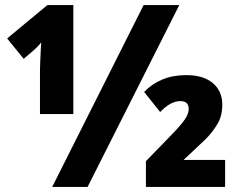

<svg xmlns="http://www.w3.org/2000/svg" viewBox="-20 -734 938 754"><path d="M185 0 544 -714H684L324 0ZM137 -460Q137 -470 138 -492.5Q139 -515 140 -537Q141 -559 142 -568Q138 -562 130 -553.5Q122 -545 114 -538L73 -503L8 -583L166 -714H268V-286H137ZM553 0V-101L653 -204Q692 -244 706.5 -266Q721 -288 721 -306Q721 -337 688 -337Q650 -337 609 -294L546 -373Q577 -405 618 -422Q659 -439 712 -439Q779 -439 816 -407.5Q853 -376 853 -323Q853 -278 833 -245.5Q813 -213 787 -187L701 -106H864V0Z"/></svg>

Font: Noto Sans SemiCondensed Black
Style: Regular
Weight: 900
Width: 4
Designer: Monotype Design Team
Foundry: Monotype Imaging Inc.
Version: Version 2.013; ttfautohint (v1.8.4.7-5d5b)